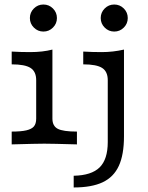

<svg xmlns="http://www.w3.org/2000/svg" viewBox="-20 -646 663 859"><path d="M141.9 -115.3V-287.1Q141.9 -325.8 116.9 -341.9Q91.9 -358.1 32.3 -358.1V-415.3Q73.4 -412.9 114.5 -412.9Q171 -412.9 214.5 -424.2V-115.3Q214.5 -82.3 238.3 -69.8Q262.1 -57.3 324.2 -57.3V0Q211.3 -3.2 178.2 -3.2Q145.2 -3.2 32.3 0V-57.3Q74.2 -57.3 98 -62.9Q121.8 -68.5 131.9 -80.6Q141.9 -92.7 141.9 -115.3ZM113.7 -565.3Q113.7 -590.3 131.5 -608.1Q149.2 -625.8 174.2 -625.8Q199.2 -625.8 216.9 -608.1Q234.7 -590.3 234.7 -565.3Q234.7 -540.3 216.9 -522.6Q199.2 -504.8 174.2 -504.8Q149.2 -504.8 131.5 -522.6Q113.7 -540.3 113.7 -565.3ZM462.1 -10.5V-287.1Q462.1 -325.8 437.1 -341.9Q412.1 -358.1 352.4 -358.1V-415.3Q392.7 -412.9 434.7 -412.9Q485.5 -412.9 534.7 -424.2V-36.3Q534.7 46 511.7 96Q488.7 146 439.5 169.4Q390.3 192.7 309.7 192.7V140.3Q389.5 138.7 425.8 102.8Q462.1 66.9 462.1 -10.5ZM430.6 -565.3Q430.6 -590.3 448.4 -608.1Q466.1 -625.8 491.1 -625.8Q516.1 -625.8 533.9 -608.1Q551.6 -590.3 551.6 -565.3Q551.6 -540.3 533.9 -522.6Q516.1 -504.8 491.1 -504.8Q466.1 -504.8 448.4 -522.6Q430.6 -540.3 430.6 -565.3Z"/></svg>

Font: Playfair Micro SmCond SmLight
Style: Regular
Weight: 360
Width: 4
Designer: Claus Eggers Sørensen
Foundry: Claus Eggers Sørensen
Version: Version 2.100;Glyphs 3.2 (3219)